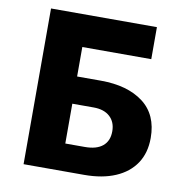

<svg xmlns="http://www.w3.org/2000/svg" viewBox="-79 -775 816 850"><g transform="rotate(10 329.0 -350.0)"><path d="M82.4 0V-700H558.4V-556H248.4V-423.5H355.1Q475.1 -423.5 545.9 -370.1Q616.6 -316.6 616.6 -211.8Q616.6 -144.6 585.1 -97.4Q553.5 -50.1 494.9 -25.1Q436.4 0 354.9 0ZM248.4 -122.2H336.4Q388.8 -122.2 416.3 -145.1Q443.9 -168 443.9 -211.2Q443.9 -252.9 417.6 -277.1Q391.4 -301.2 344.1 -301.2H248.4Z"/></g></svg>

Font: Geologica-Sharp
Style: Regular
Weight: 100
Designer: Sindre Bremnes, Frode Helland
Foundry: Monokrom Skriftforlag AS
Version: Version 1.010;gftools[0.9.28]